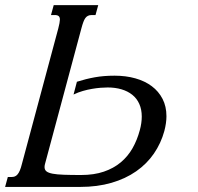

<svg xmlns="http://www.w3.org/2000/svg" viewBox="-87 -736 778 756"><path d="M142.6 -624.5Q148.4 -646.5 148.9 -658.7Q148.9 -668.5 144 -672.6Q139.2 -676.8 128.4 -676.8H113.8L124.5 -715.8H299.8L289.1 -676.8H274.4Q265.6 -676.8 259.5 -673.8Q253.4 -670.9 249 -664.8Q244.6 -658.7 241 -648.7Q237.3 -638.7 233.4 -624L90.3 -90.8Q88.4 -84.5 88.4 -78.1Q88.4 -67.4 95.9 -61.3Q103.5 -55.2 120.6 -52Q137.7 -48.8 165 -47.9Q192.4 -46.9 231.9 -46.9Q283.2 -46.9 321.8 -60.1Q360.4 -73.2 388.4 -96.7Q416.5 -120.1 434.8 -152.3Q453.1 -184.6 463.4 -223.1Q471.2 -251.5 471.2 -276.9Q471.2 -305.2 461.4 -326.9Q451.7 -348.6 433.8 -362.8Q416 -377 391.4 -384.3Q366.7 -391.6 336.9 -391.6Q324.7 -391.6 309.1 -390.4Q293.5 -389.2 275.9 -386.2Q258.3 -383.3 239.5 -377.9Q220.7 -372.6 202.6 -363.8L215.8 -414.1Q251 -425.3 285.9 -431.6Q320.8 -438 364.3 -438Q408.7 -438 446 -427.5Q483.4 -417 510.5 -396.7Q537.6 -376.5 553 -346.7Q568.4 -316.9 568.4 -278.3Q568.4 -252 560.1 -220.2Q546.9 -171.9 519 -131.3Q491.2 -90.8 449.2 -61.5Q407.2 -32.2 351.8 -16.1Q296.4 0 228.5 0H-66.9L-56.2 -39.1H-41.5Q-34.2 -39.1 -28.6 -41.3Q-22.9 -43.5 -18.1 -49.1Q-13.2 -54.7 -8.8 -64.9Q-4.4 -75.2 -0.5 -91.3Z"/></svg>

Font: Arian Grqi
Style: Italic
Weight: 400
Italic angle: -15°
Designer: Ruben Hakobyan (Tarumian)
Foundry: Ruben Hakobyan (Tarumian)
Version: Version 1.002